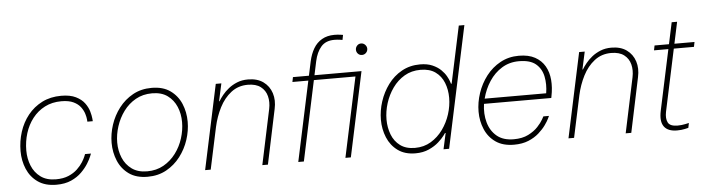

<svg xmlns="http://www.w3.org/2000/svg" viewBox="-47 -978 4415 1197"><g transform="rotate(-5 2160.0 -380.0)"><path d="M264 10Q194 10 148.5 -22Q103 -54 81 -106Q59 -158 59 -218Q59 -280 77.5 -338Q96 -396 132.5 -441.5Q169 -487 221.5 -513.5Q274 -540 341 -540Q397 -540 432.5 -522.5Q468 -505 487 -479Q506 -453 513.5 -426.5Q521 -400 522.5 -382.5Q524 -365 524 -365H490Q490 -365 489 -379Q488 -393 481.5 -414.5Q475 -436 459.5 -457Q444 -478 415 -492Q386 -506 339 -506Q281 -506 235.5 -482.5Q190 -459 158.5 -418.5Q127 -378 111 -326.5Q95 -275 95 -219Q95 -168 113 -123.5Q131 -79 168.5 -51.5Q206 -24 264 -24Q310 -24 343 -38Q376 -52 398.5 -73.5Q421 -95 434 -116Q447 -137 452.5 -151Q458 -165 458 -165H495Q495 -165 488 -147.5Q481 -130 465 -104Q449 -78 422.5 -51.5Q396 -25 357 -7.5Q318 10 264 10Z M835 10Q764 10 718.5 -22.5Q673 -55 651 -107.5Q629 -160 629 -220Q629 -276 647.5 -332.5Q666 -389 702 -436Q738 -483 789.5 -511.5Q841 -540 907 -540Q978 -540 1023.5 -507.5Q1069 -475 1091 -423Q1113 -371 1113 -310Q1113 -254 1094.5 -197.5Q1076 -141 1040 -94Q1004 -47 952.5 -18.5Q901 10 835 10ZM835 -24Q893 -24 938 -49.5Q983 -75 1014.5 -117Q1046 -159 1062 -210Q1078 -261 1078 -311Q1078 -363 1059.5 -407Q1041 -451 1003.5 -478.5Q966 -506 907 -506Q849 -506 804 -480.5Q759 -455 728 -413Q697 -371 680.5 -320Q664 -269 664 -219Q664 -168 682.5 -123.5Q701 -79 739 -51.5Q777 -24 835 -24Z M1230 0H1195L1308 -530H1343L1319 -420H1322Q1332 -437 1348.5 -457.5Q1365 -478 1388 -496.5Q1411 -515 1441.5 -527.5Q1472 -540 1510 -540Q1568 -540 1605.5 -513Q1643 -486 1657.5 -441Q1672 -396 1660 -342L1588 0H1553L1626 -345Q1635 -388 1625.5 -425Q1616 -462 1586.5 -484.5Q1557 -507 1506 -507Q1446 -507 1401.5 -472.5Q1357 -438 1328.5 -382Q1300 -326 1286 -262Z M2191 -500H1785L1794 -530H2200ZM1813 0H1778L1910 -619Q1920 -664 1940 -698Q1960 -732 1993 -751Q2026 -770 2071 -770Q2091 -770 2108 -767.5Q2125 -765 2125 -765L2119 -734Q2119 -734 2102.5 -736.5Q2086 -739 2068 -739Q2014 -739 1985 -705.5Q1956 -672 1944 -616ZM2049 -500H1785L1791 -530H2055ZM2107 0H2073L2186 -530H2220ZM2232 -630Q2217 -630 2207 -640.5Q2197 -651 2197 -666Q2197 -680 2207 -691Q2217 -702 2232 -702Q2247 -702 2257.5 -691Q2268 -680 2268 -666Q2268 -651 2257.5 -640.5Q2247 -630 2232 -630Z M2511 10Q2445 10 2401 -22Q2357 -54 2335.5 -106Q2314 -158 2314 -217Q2314 -274 2332.5 -331Q2351 -388 2386 -435.5Q2421 -483 2472 -511.5Q2523 -540 2587 -540Q2632 -540 2664 -526Q2696 -512 2716.5 -492Q2737 -472 2748.5 -451.5Q2760 -431 2764.5 -417Q2769 -403 2769 -403H2773L2849 -760H2884L2722 0H2687L2709 -100H2705Q2705 -100 2693 -83.5Q2681 -67 2656.5 -45Q2632 -23 2595.5 -6.5Q2559 10 2511 10ZM2511 -24Q2567 -24 2611 -50.5Q2655 -77 2686 -120Q2717 -163 2733.5 -214.5Q2750 -266 2750 -317Q2750 -368 2733 -411Q2716 -454 2680 -480Q2644 -506 2587 -506Q2530 -506 2486 -480Q2442 -454 2411.5 -411Q2381 -368 2365 -317Q2349 -266 2349 -215Q2349 -165 2366 -121Q2383 -77 2419 -50.5Q2455 -24 2511 -24Z M3128 10Q3059 10 3014 -21Q2969 -52 2947 -103.5Q2925 -155 2925 -214Q2925 -272 2944.5 -330Q2964 -388 3000.5 -435.5Q3037 -483 3089 -511.5Q3141 -540 3205 -540Q3266 -540 3306 -518Q3346 -496 3367.5 -458.5Q3389 -421 3393 -372.5Q3397 -324 3386 -270L3384 -260H2963Q2954 -198 2969 -144Q2984 -90 3023.5 -57Q3063 -24 3129 -24Q3183 -24 3220.5 -43Q3258 -62 3281 -87Q3304 -112 3314.5 -131Q3325 -150 3325 -150H3360Q3360 -150 3352.5 -134Q3345 -118 3328 -94Q3311 -70 3284 -46Q3257 -22 3218.5 -6Q3180 10 3128 10ZM2970 -292H3355Q3364 -348 3354 -397Q3344 -446 3308.5 -476Q3273 -506 3203 -506Q3143 -506 3096 -477Q3049 -448 3017 -399.5Q2985 -351 2970 -292Z M3504 0H3469L3582 -530H3617L3593 -420H3596Q3606 -437 3622.5 -457.5Q3639 -478 3662 -496.5Q3685 -515 3715.5 -527.5Q3746 -540 3784 -540Q3842 -540 3879.5 -513Q3917 -486 3931.5 -441Q3946 -396 3934 -342L3862 0H3827L3900 -345Q3909 -388 3899.5 -425Q3890 -462 3860.5 -484.5Q3831 -507 3780 -507Q3720 -507 3675.5 -472.5Q3631 -438 3602.5 -382Q3574 -326 3560 -262Z M4148 10Q4120 10 4099.5 2Q4079 -6 4067 -22.5Q4055 -39 4052.5 -63.5Q4050 -88 4057 -121L4173 -665H4207L4089 -111Q4081 -71 4093.5 -45.5Q4106 -20 4154 -20Q4179 -20 4202 -25Q4225 -30 4225 -30L4219 0Q4219 0 4197.5 5Q4176 10 4148 10ZM4298 -500H4048L4054 -530H4304Z"/></g></svg>

Font: Be Vietnam Pro Variable Thin
Style: Italic
Weight: 100
Italic angle: -12°
Designer: Lam Bao, Tony Le, Vietanh Nguyen
Foundry: Yellow Type Foundry
Version: Version 1.002